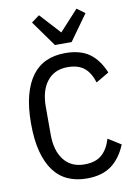

<svg xmlns="http://www.w3.org/2000/svg" viewBox="-102 -1012 770 1089"><g transform="rotate(-10 283.0 -467.5)"><path d="M309 12Q249 12 201 -9Q153 -30 119.5 -74.5Q86 -119 68 -187Q50 -255 50 -349Q50 -443 68 -511Q86 -579 119.5 -623.5Q153 -668 201 -689Q249 -710 309 -710Q396 -710 448.5 -672.5Q501 -635 532 -559L457 -515Q438 -575 403 -602Q368 -629 309 -629Q233 -629 191 -575.5Q149 -522 149 -429V-269Q149 -176 191 -122.5Q233 -69 309 -69Q374 -69 409.5 -100.5Q445 -132 462 -190L536 -144Q505 -68 451 -28Q397 12 309 12ZM261 -765 155 -913 201 -947 309 -829 417 -947 463 -913 357 -765Z"/></g></svg>

Font: IBM Plex Sans Cond Text
Style: Regular
Weight: 450
Width: 3
Designer: Mike Abbink, Paul van der Laan, Pieter van Rosmalen
Foundry: Bold Monday
Version: Version 1.3